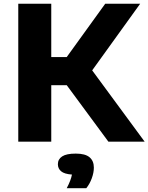

<svg xmlns="http://www.w3.org/2000/svg" viewBox="-20 -760 796 1030"><path d="M78 0V-740H255V-454H338L544.5 -740H732L474.5 -382.5L756 0H561.5L338 -303H255V0ZM338 249.5Q360.5 207 366 176.5Q325 173.5 307.8 158.8Q290.5 144 290.5 121Q290.5 94 313.5 79Q336.5 64 386.5 64Q437 64 460.2 83.5Q483.5 103 483.5 139Q483.5 166 472.5 196.2Q461.5 226.5 443 249.5Z"/></svg>

Font: Encode Sans Expanded Expanded
Style: Bold
Weight: 700
Width: 7
Designer: Multiple Designers
Foundry: Impallari Type
Version: Version 3.000; ttfautohint (v1.8.3) -l 8 -r 50 -G 200 -x 14 